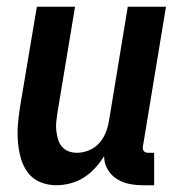

<svg xmlns="http://www.w3.org/2000/svg" viewBox="-20 -540 540 568"><path d="M146 8Q121 8 98.5 -1.5Q76 -11 62 -30Q48 -49 41.5 -72.5Q35 -96 33 -121Q31 -146 33 -171.5Q35 -197 39 -222L89 -520H202L150 -207Q148 -193 146.5 -180Q145 -167 146.5 -154Q148 -141 151.5 -128.5Q155 -116 163 -106.5Q171 -97 182.5 -92.5Q194 -88 208 -88Q225 -88 242.5 -95Q260 -102 272.5 -115.5Q285 -129 292 -146Q299 -163 302 -180L358 -520H471L403 -108Q402 -104 402.5 -100Q403 -96 405.5 -93Q408 -90 411.5 -89Q415 -88 419 -88H436V8H403Q382 8 362 4Q342 0 325 -11Q308 -22 298 -39.5Q288 -57 288 -78Q276 -59 261 -42.5Q246 -26 227.5 -14.5Q209 -3 188 2.5Q167 8 146 8Z"/></svg>

Font: Iosevka Web
Style: Bold Italic
Weight: 700
Italic angle: -9°
Monospace: yes
Designer: Belleve Invis
Foundry: Belleve Invis
Version: Version 28.0.3; ttfautohint (v1.8.3)